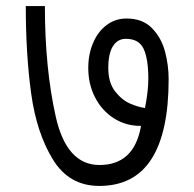

<svg xmlns="http://www.w3.org/2000/svg" viewBox="-20 -622 640 633"><path d="M65 -602H128Q128 -397 163.8 -237.5Q199.5 -78 308 -78Q422.5 -78 445 -207Q396 -206.5 356.2 -231.5Q316.5 -256.5 293.8 -300.2Q271 -344 271 -398Q271 -443 286.8 -480.2Q302.5 -517.5 331.2 -539.2Q360 -561 397 -561Q450.5 -561 481.5 -528.8Q512.5 -496.5 524.2 -451.5Q536 -406.5 536 -361Q536 -186 479.2 -97.5Q422.5 -9 307 -9Q207.5 -9 154 -96.8Q100.5 -184.5 82.8 -313.5Q65 -442.5 65 -602ZM469 -363Q469 -428 453.5 -461Q438 -494 395 -494Q367.5 -494 352.2 -469.5Q337 -445 337 -398Q337 -349.5 359.5 -320.8Q382 -292 409.5 -280.2Q437 -268.5 458 -266Q469 -321 469 -363Z"/></svg>

Font: JuliaMono Light
Style: Italic
Weight: 300
Italic angle: -9°
Monospace: yes
Designer: cormullion
Foundry: corm
Version: Version 0.054; ttfautohint (v1.8.4)